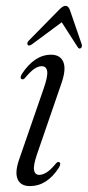

<svg xmlns="http://www.w3.org/2000/svg" viewBox="-20 -623 298 651"><path d="M113.5 -30Q123.5 -30 137 -37.8Q150.5 -45.5 169 -68Q175 -75.5 180 -73.5Q188.5 -70.5 180 -55Q139.5 8 81.5 8Q50 8 39.8 -15.5Q29.5 -39 45.5 -84L128 -322.5Q142.5 -364 140 -381.2Q137.5 -398.5 121.5 -398.5Q110 -398.5 97.2 -390.2Q84.5 -382 65 -359Q59 -352 54 -354.5Q46 -357.5 54 -372Q97 -437.5 153 -437.5Q184 -437.5 194.5 -413.5Q205 -389.5 189 -342.5L105.5 -100Q92.5 -62 95.5 -46Q98.5 -30 113.5 -30ZM88.6 -472.9Q77.3 -465.1 73.6 -471.4Q70.3 -477.6 77.9 -485.6L181.1 -590.6Q194 -603.8 202.7 -603.2Q212.5 -602.5 217.3 -588.2L256.8 -473.5Q259.9 -464.3 253.8 -459.6Q248.1 -455.5 242.9 -463.9L189.3 -547.5Z"/></svg>

Font: Fraunces 144pt Soft Light
Style: Italic
Weight: 300
Italic angle: -16°
Version: Version 1.000;[b76b70a41]